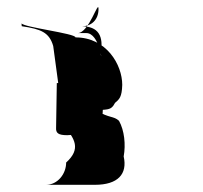

<svg xmlns="http://www.w3.org/2000/svg" viewBox="-20 -532 565 534"><path d="M40 -467C40 -467 40 -458 41 -459C94 -451 117 -442 128 -404L158 -182C188 -146 206 -118 164 -80C164 -48 140 -18 108 -18H244C308 -18 335 -48 324 -97C330 -130 326 -169 311 -196C296 -210 283 -203 250 -224C276 -230 288 -222 300 -246C312 -256 319 -262 320 -296C320 -352 276 -428 190 -428C190 -439 46 -456 40 -467ZM136 -177C135 -162 142 -156 167 -156C227 -158 266 -172 266 -228C267 -260 254 -279 226 -290C208 -298 186 -301 138 -301ZM196 -440H220C257 -440 265 -352 260 -382C269 -432 254 -459 206 -459H209C232 -459 254 -475 254 -507C254 -535 228 -440 196 -440Z"/></svg>

Font: Zinc
Style: Regular
Weight: 400
Version: Version 1